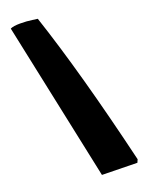

<svg xmlns="http://www.w3.org/2000/svg" viewBox="-84 -799 677 871"><g transform="rotate(-10 254.0 -363.0)"><path d="M22.5 -714.8Q36.1 -724.6 68.1 -730.2Q100.1 -735.8 125.5 -736.3L150.9 -737.3Q300.3 -461.4 486.3 -31.2L482.4 -15.6L314.5 10.7Z"/></g></svg>

Font: Noot
Style: Regular
Weight: 400
Designer: Amos Jerbi
Foundry: Amos Jerbi
Version: Version 1.000;PS 001.001;hotconv 1.0.56